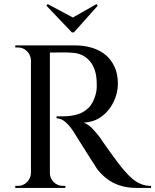

<svg xmlns="http://www.w3.org/2000/svg" viewBox="-20 -923 762 943"><path d="M212 -700H349Q394 -700 433 -688Q472 -676 499.5 -652.5Q527 -629 543 -594Q559 -559 559 -512Q559 -466 538 -422.5Q517 -379 479.5 -351Q442 -323 391 -321Q413 -313 435 -290Q457 -267 473 -245Q473 -244 485.5 -226Q498 -208 517 -181.5Q536 -155 555.5 -129Q575 -103 590 -86Q610 -62 629.5 -45.5Q649 -29 671.5 -19.5Q694 -10 722 -10V0H652Q604 0 567 -12.5Q530 -25 503 -46.5Q476 -68 457 -93Q453 -100 440.5 -119Q428 -138 412.5 -162.5Q397 -187 382 -211Q367 -235 356 -252.5Q345 -270 342 -275Q325 -302 304 -321.5Q283 -341 258 -342V-352Q259 -352 272.5 -351.5Q286 -351 304 -352Q330 -353 359.5 -361Q389 -369 413.5 -392Q438 -415 450 -460Q453 -470 454.5 -485Q456 -500 455 -516Q454 -585 420.5 -623.5Q387 -662 333 -664Q310 -666 285 -665.5Q260 -665 242 -665Q224 -665 222 -665Q222 -666 219.5 -674.5Q217 -683 214.5 -691.5Q212 -700 212 -700ZM225 -700V0H132V-700ZM135 -73V0H55V-10Q55 -10 61.5 -10Q68 -10 68 -10Q94 -10 112.5 -28.5Q131 -47 132 -73ZM135 -627H132Q131 -653 112.5 -671.5Q94 -690 68 -690Q68 -690 61.5 -690Q55 -690 55 -690V-700H135ZM222 -73H225Q225 -47 244 -28.5Q263 -10 289 -10Q290 -10 295.5 -10Q301 -10 301 -10V0H222ZM460 -895 454 -903 338 -837 214 -903 208 -895 333 -764H343Z"/></svg>

Font: Cinzel Medium
Style: Regular
Weight: 500
Designer: Natanael Gama
Version: Version 2.000